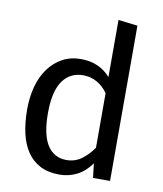

<svg xmlns="http://www.w3.org/2000/svg" viewBox="-85 -819 766 900"><g transform="rotate(10 298.0 -369.0)"><path d="M289 -466Q226 -466 191 -416Q156 -366 156 -263Q156 -160 188 -110.5Q220 -61 279 -61Q321 -61 353 -85.5Q385 -110 406 -142V-401Q385 -432 354.5 -449Q324 -466 289 -466ZM265 -539Q353 -539 406 -478V-750L498 -739V0H417L409 -68Q380 -27 341.5 -7.5Q303 12 258 12Q205 12 167 -7.5Q129 -27 104.5 -63Q80 -99 68.5 -150Q57 -201 57 -263Q57 -323 71 -373.5Q85 -424 112 -460.5Q139 -497 177.5 -518Q216 -539 265 -539Z"/></g></svg>

Font: Feura Sans
Style: Regular
Weight: 400
Designer: Carrois Corporate & Edenspiekermann
Foundry: Carrois Corporate GbR & Edenspiekermann AG
Version: Version 1.001